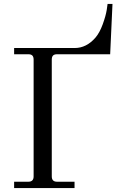

<svg xmlns="http://www.w3.org/2000/svg" viewBox="-20 -956 640 976"><path d="M51.8 0V-32.2H124Q150.9 -32.2 150.9 -59.1V-652.8Q150.9 -667 144.5 -673.6Q138.2 -680.2 124 -680.2H51.8V-711.9H359.9Q418.9 -711.9 464.8 -764.2Q486.3 -789.1 502 -832Q517.6 -875 522.5 -905.3L526.9 -936H551.8L540 -680.2H270Q255.9 -680.2 249.5 -673.6Q243.2 -667 243.2 -652.8V-59.1Q243.2 -32.2 270 -32.2H358.9V0Z"/></svg>

Font: Flanker Steampunk
Style: Regular
Weight: 400
Designer: Alexey Kryukov, Leonardo Di Lena
Foundry: Alexey Kryukov, Leonardo Di Lena
Version: 1.210